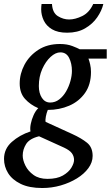

<svg xmlns="http://www.w3.org/2000/svg" viewBox="-51 -715 556 964"><path d="M484.9 -420.9H393.1Q397.5 -409.7 401.6 -391.8Q405.8 -374 405.8 -354Q405.8 -290.5 375.7 -248Q345.7 -205.6 296.4 -184.3Q247.1 -163.1 189 -163.1Q182.6 -147.9 179.2 -129.6Q175.8 -111.3 178.2 -103L312 -42Q357.9 -21 386 1.7Q414.1 24.4 414.1 67.9Q414.1 100.1 392.8 129.2Q371.6 158.2 335.2 180.7Q298.8 203.1 253.9 216.1Q209 229 161.1 229Q95.7 229 53 208.3Q10.3 187.5 -10.3 154.3Q-30.8 121.1 -30.8 83Q-30.8 32.2 8.3 -2.4Q47.4 -37.1 102.1 -55.2Q99.1 -70.8 103.5 -93Q107.9 -115.2 117.7 -137Q127.4 -158.7 141.1 -171.9Q101.1 -189 74.5 -218.5Q47.9 -248 47.9 -295.9Q47.9 -344.7 72 -390.1Q96.2 -435.5 141.4 -464.8Q186.5 -494.1 250 -494.1Q286.1 -494.1 313 -483.6Q339.8 -473.1 349.1 -467.8H484.9ZM310.1 -358.9Q310.1 -396 296.1 -424.1Q282.2 -452.1 252 -452.1Q228 -452.1 203.1 -429.4Q178.2 -406.7 161.1 -368.4Q144 -330.1 144 -283.2Q144 -247.1 159.4 -223.6Q174.8 -200.2 201.2 -200.2Q226.1 -200.2 246.3 -215.8Q266.6 -231.4 280.8 -255.9Q294.9 -280.3 302.5 -307.9Q310.1 -335.4 310.1 -358.9ZM320.8 87.9Q320.8 69.8 310.1 54.7Q299.3 39.6 270 25.9L145 -30.8Q97.2 -19 80.1 8.3Q63 35.6 63 65.9Q63 88.9 76.4 116.2Q89.8 143.6 117.2 163.3Q144.5 183.1 187 183.1Q235.4 183.1 264.6 166.3Q293.9 149.4 307.4 127Q320.8 104.5 320.8 87.9ZM467.8 -694.8Q460 -661.1 437 -627.9Q414.1 -594.7 376.5 -572.8Q338.9 -550.8 286.1 -550.8Q238.8 -550.8 210 -568.1Q181.2 -585.4 168.5 -612.5Q155.8 -639.6 155.8 -668Q155.8 -681.6 157.7 -694.8H210Q212.4 -650.9 239.5 -634Q266.6 -617.2 295.9 -617.2Q326.7 -617.2 362.1 -634.5Q397.5 -651.9 417 -694.8Z"/></svg>

Font: Charis
Style: Italic
Weight: 400
Italic angle: -11°
Designer: Walt Agee, Miriam Martin, Annie Olsen, Victor Gaultney, Lorna Priest, Alan Ward, Bob Hallissy, Martin Hosken, Sharon Cor
Foundry: SIL Global
Version: Version 7.000